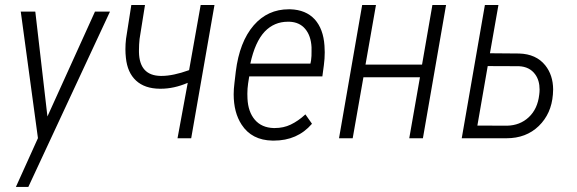

<svg xmlns="http://www.w3.org/2000/svg" viewBox="-20 -548 2287 761"><path d="M43 192.9 130.4 -0.5 62.5 -500.5 62 -502H64H118.7H119.6L120.1 -500.5L168 -86.4L356 -501V-502H356.9H413.6H415.5L415 -500L92.3 192.9Z M737.8 0H683.6L724.1 -219.7Q669.4 -196.3 617.2 -196.3Q615.2 -196.3 613.3 -196.3Q553.7 -196.8 519.3 -228.5Q484.9 -260.3 479 -318.8Q477.1 -335.4 477.1 -353Q477.1 -373 479.5 -394L500.5 -528.3H554.7L533.2 -393.6Q530.8 -371.1 530.8 -348.6Q530.8 -344.7 530.8 -341.3Q532.7 -248.5 616.7 -247.1Q618.7 -247.1 620.6 -247.1Q666 -247.1 729.5 -270L775.4 -528.3H830.1Z M1189.5 -433.6Q1167 -460.4 1127 -461.9Q1124 -461.9 1121.1 -461.9Q1066.9 -461.9 1029.3 -422.9Q990.7 -381.8 972.2 -295.9H1210.4L1212.9 -308.6Q1215.3 -326.2 1214.8 -344.7Q1214.8 -352.5 1214.8 -360.8Q1212.4 -406.7 1189.5 -433.6ZM1215.8 -56.6Q1158.7 9.3 1065.4 9.3Q1063 9.3 1060.1 9.3Q977.5 7.8 937.5 -54.2Q906.2 -102.1 906.2 -174.3Q906.2 -195.3 909.2 -218.3L914.6 -264.6Q929.2 -382.3 985.8 -447.8Q1041 -511.2 1124.5 -511.2Q1127.4 -511.2 1130.4 -511.2Q1192.4 -509.3 1227.5 -471.2Q1261.7 -433.1 1266.1 -366.7Q1267.1 -353.5 1267.1 -340.8Q1267.1 -314.9 1263.7 -290L1257.8 -246.1V-245.1H1256.3H967.8L963.4 -217.3Q960.4 -196.8 960.4 -176.3Q960.4 -167 960.9 -157.2Q963.4 -104.5 990.2 -73.2Q1017.1 -42 1064.5 -40.5Q1066.9 -40.5 1068.8 -40.5Q1104 -40.5 1132.3 -54.2Q1162.6 -68.8 1189.5 -93.8L1190.4 -94.7L1191.4 -93.3L1215.8 -58.6L1216.3 -57.6Z M1656.2 0H1602.1L1644.5 -241.7H1420.4L1377.9 0H1323.7L1415.5 -528.3H1470.2L1428.7 -292H1652.8L1693.8 -528.3H1748Z M1913.1 -286.1 1872.1 -50.3 1989.3 -49.8Q2041 -50.8 2075.9 -83.5Q2110.8 -116.2 2117.2 -172.4Q2118.7 -183.1 2118.7 -192.9Q2118.7 -229.5 2101.1 -253.4Q2079.1 -283.7 2036.6 -285.6ZM1921.9 -336.9 2037.6 -335.9Q2105 -334 2141.1 -289.1Q2171.9 -250.5 2172.4 -193.8Q2172.4 -184.1 2171.4 -173.3Q2165.5 -97.2 2115.5 -48.6Q2065.4 0 1987.3 0H1810.1L1901.9 -528.3H1955.6Z"/></svg>

Font: MAUL Condensed Light Italic
Style: Light Italic
Weight: 300
Italic angle: -12°
Designer: MAUL
Version: Version 1.0; 2020; ttfautohint (v1.8.3)